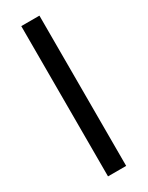

<svg xmlns="http://www.w3.org/2000/svg" viewBox="-165 -632 511 664"><g transform="rotate(-30 90.0 -300.0)"><path d="M53.7 0V-600H126.2V0Z"/></g></svg>

Font: Big Shoulders Thin
Style: Regular
Weight: 100
Designer: Patric King
Foundry: XO Type Co
Version: Version 2.002